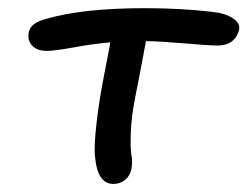

<svg xmlns="http://www.w3.org/2000/svg" viewBox="-20 -523 608 472"><path d="M258.8 -70.8Q220.2 -70.8 213.9 -134.8Q210.4 -163.6 217.8 -224.6Q225.1 -285.6 236.8 -342.8Q238.8 -353.5 244.1 -380.6Q249.5 -407.7 251 -418.9Q210.9 -415.5 162.6 -406.7Q114.3 -397.9 95.2 -397.9Q70.8 -397.9 58.8 -411.1Q46.9 -424.3 50.8 -443.8Q53.2 -455.6 63.2 -463.4Q73.2 -471.2 95.2 -477.1Q184.6 -502.9 336.9 -502.9Q422.9 -502.9 500 -494.1Q533.2 -490.7 552 -478.5Q570.8 -466.3 567.9 -451.2Q564.5 -433.6 551.3 -422.4Q538.1 -411.1 514.2 -411.1Q494.1 -411.1 434.1 -416.3Q374 -421.4 338.9 -421.9Q320.3 -322.3 313 -287.1Q302.7 -236.3 301.5 -195.3Q300.3 -154.3 303.2 -141.1Q306.2 -127.9 303.2 -107.9Q299.8 -90.8 287.4 -80.8Q274.9 -70.8 258.8 -70.8Z"/></svg>

Font: Shantell Sans Irregular Bouncy
Style: Italic
Weight: 400
Italic angle: -11.31°
Designer: Stephen Nixon, Anya Danilova, Shantell Martin
Foundry: Arrow Type
Version: Version 1.006;[9816181b4]